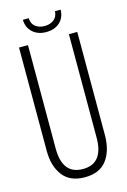

<svg xmlns="http://www.w3.org/2000/svg" viewBox="-126 -887 628 952"><g transform="rotate(-15 188.0 -411.0)"><path d="M286 -828Q285 -787 258.5 -763Q232 -739 189 -739Q147 -739 120 -763Q93 -787 92 -828H122Q123 -799 142 -784.5Q161 -770 189 -770Q217 -770 236 -784.5Q255 -799 257 -828ZM337 -171Q337 -91 300.5 -42.5Q264 6 188 6Q112 6 75 -42.5Q38 -91 38 -171V-700H84V-169Q84 -36 189 -36Q294 -36 294 -169V-700H337Z"/></g></svg>

Font: Bebas Neue Book
Style: Regular
Weight: 300
Designer: Ryoichi Tsunekawa
Foundry: Ryoichi Tsunekawa
Version: Version 1.003;PS 001.003;hotconv 1.0.88;makeotf.lib2.5.64775